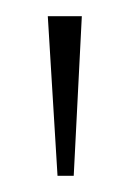

<svg xmlns="http://www.w3.org/2000/svg" viewBox="-20 -734 161 237"><path d="M51 -517 39 -714H81L71 -517Z"/></svg>

Font: Noto Serif Armenian Condensed Thin
Style: Regular
Weight: 100
Width: 3
Designer: Monotype Design Team
Foundry: Monotype Imaging Inc.
Version: Version 2.008; ttfautohint (v1.8.4.7-5d5b)